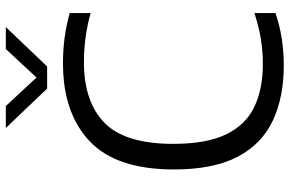

<svg xmlns="http://www.w3.org/2000/svg" viewBox="-188 -798 996 660"><g transform="rotate(-90 310.0 -468.0)"><path d="M414.5 9.5Q306 9.5 225.8 -28Q145.5 -65.5 101.5 -148.5Q57.5 -231.5 57.5 -368.5Q57.5 -566 154.5 -657.8Q251.5 -749.5 422.5 -749.5Q469.5 -749.5 511.2 -743.8Q553 -738 595 -726.5V-654.5Q513 -677.5 426 -677.5Q290.5 -677.5 218 -607Q145.5 -536.5 145.5 -370.5Q145.5 -255.5 178.5 -188Q211.5 -120.5 273 -91.5Q334.5 -62.5 419.5 -62.5Q464 -62.5 505.8 -69.2Q547.5 -76 595 -91.5V-19Q512 9.5 414.5 9.5ZM335.5 -804 200 -946H275.5L373.5 -840.5L471.5 -946H547L411.5 -804Z"/></g></svg>

Font: Encode Sans SmExp
Style: Regular
Weight: 400
Width: 6
Designer: Multiple Designers
Foundry: Impallari Type
Version: Version 3.002; ttfautohint (v1.8.3) -l 8 -r 50 -G 200 -x 14 